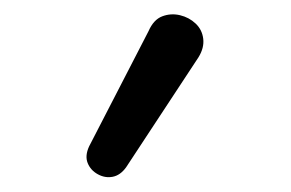

<svg xmlns="http://www.w3.org/2000/svg" viewBox="-20 -788 401 265"><path d="M154 -557Q146 -546 135.5 -544Q125 -542 115 -547.5Q105 -553 101 -563Q97 -573 103 -586L185 -745Q192 -761 204 -765.5Q216 -770 228.5 -767Q241 -764 250 -755.5Q259 -747 260.5 -734.5Q262 -722 254 -709Z"/></svg>

Font: Nunito Medium
Style: Regular
Weight: 500
Designer: Vernon Adams
Foundry: Vernon Adams
Version: Version 3.602